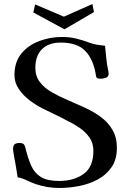

<svg xmlns="http://www.w3.org/2000/svg" viewBox="-20 -929 634 956"><path d="M562 -192Q562 -135 535.5 -96.5Q509 -58 466 -35Q423 -12 372.5 -2.5Q322 7 275 7Q245 7 215 2Q185 -3 156 -13Q134 -21 112.5 -31.5Q91 -42 68 -46Q64 -74 59 -101.5Q54 -129 49 -157Q48 -165 46.5 -172Q45 -179 45 -186Q45 -203 52 -210Q59 -217 77 -217Q92 -217 98 -211Q104 -205 107 -191Q119 -141 135.5 -104Q152 -67 184 -47.5Q216 -28 274 -28Q348 -28 396.5 -63Q445 -98 445 -178Q445 -216 426 -243.5Q407 -271 378.5 -291Q350 -311 320 -325Q289 -342 257.5 -357Q226 -372 194 -388Q163 -403 130 -427.5Q97 -452 74.5 -484.5Q52 -517 52 -555Q52 -621 87 -663Q122 -705 176.5 -725Q231 -745 289 -745Q327 -745 359.5 -737Q392 -729 427 -716Q446 -709 465 -706Q484 -703 503 -701Q506 -671 509 -640.5Q512 -610 518 -581Q519 -577 520 -573Q521 -569 521 -564Q521 -547 508 -542Q495 -537 481 -537Q477 -537 470.5 -538Q464 -539 461 -543Q459 -545 458 -550Q457 -555 457 -558Q444 -635 404 -676Q364 -717 282 -717Q222 -717 189 -684Q156 -651 156 -591Q156 -550 178 -521Q200 -492 236 -471Q272 -450 315.5 -431.5Q359 -413 402.5 -393Q446 -373 482 -346.5Q518 -320 540 -282.5Q562 -245 562 -192ZM448 -869 301 -783 146 -867 155 -907 298 -846 440 -909Z"/></svg>

Font: Kaisei HarunoUmi Medium
Style: Regular
Weight: 500
Designer: Font-Kai, 金井和夫
Foundry: KAZUO KANAI
Version: Version 5.003